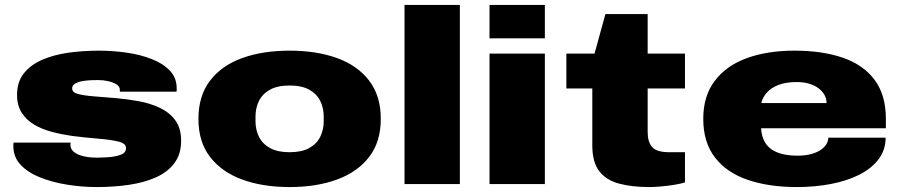

<svg xmlns="http://www.w3.org/2000/svg" viewBox="-20 -745 3641 777"><path d="M372 12Q312 12 252.5 2.5Q193 -7 143.5 -26.5Q94 -46 64 -77.5Q34 -109 34 -154Q34 -157 34 -160.5Q34 -164 35 -168H266Q265 -164 265 -161.5Q265 -159 265 -157Q266 -140 280.5 -129Q295 -118 319 -112.5Q343 -107 372 -107Q392 -107 420 -109Q448 -111 469 -119Q490 -127 490 -146Q490 -165 458 -172.5Q426 -180 376 -184Q326 -188 271 -195Q229 -201 189.5 -211.5Q150 -222 118.5 -240.5Q87 -259 68 -288.5Q49 -318 49 -361Q49 -413 76 -447.5Q103 -482 149.5 -502.5Q196 -523 255.5 -531.5Q315 -540 380 -540Q436 -540 492 -532Q548 -524 594 -506Q640 -488 667.5 -459Q695 -430 695 -388Q695 -385 695 -380.5Q695 -376 694 -374H465V-382Q465 -395 451.5 -403.5Q438 -412 418 -416.5Q398 -421 377 -421Q368 -421 350.5 -420.5Q333 -420 315 -417Q297 -414 284.5 -407Q272 -400 272 -387Q272 -371 296.5 -364.5Q321 -358 361 -355Q401 -352 448 -348Q494 -344 541 -335.5Q588 -327 627 -308.5Q666 -290 689.5 -258Q713 -226 713 -175Q713 -121 685.5 -84.5Q658 -48 610.5 -27Q563 -6 501.5 3Q440 12 372 12Z M1152 12Q1043 12 960 -18.5Q877 -49 830 -110Q783 -171 783 -264Q783 -357 830 -418.5Q877 -480 960 -510Q1043 -540 1152 -540Q1261 -540 1344 -510Q1427 -480 1474 -418.5Q1521 -357 1521 -264Q1521 -171 1474 -110Q1427 -49 1344 -18.5Q1261 12 1152 12ZM1152 -129Q1201 -129 1231.5 -146Q1262 -163 1276 -191.5Q1290 -220 1290 -254V-274Q1290 -308 1276 -336.5Q1262 -365 1231.5 -382Q1201 -399 1152 -399Q1103 -399 1072.5 -382Q1042 -365 1028 -336.5Q1014 -308 1014 -274V-254Q1014 -220 1028 -191.5Q1042 -163 1072.5 -146Q1103 -129 1152 -129Z M1617 0V-725H1841V0Z M1961 -590V-725H2185V-590ZM1961 0V-528H2185V0Z M2609 12Q2537 12 2485 -2Q2433 -16 2405 -52.5Q2377 -89 2377 -156V-387H2272V-528H2386L2430 -688H2601V-528H2752V-387H2601V-210Q2601 -171 2619 -150Q2637 -129 2689 -129H2752V-7Q2738 -2 2711 2.5Q2684 7 2656 9.5Q2628 12 2609 12Z M3205 12Q3092 12 3006.5 -17Q2921 -46 2873.5 -107.5Q2826 -169 2826 -264Q2826 -357 2873 -418.5Q2920 -480 3003 -510Q3086 -540 3195 -540Q3309 -540 3392 -511Q3475 -482 3520 -421Q3565 -360 3565 -264V-226H3060Q3062 -189 3079 -164Q3096 -139 3128.5 -127Q3161 -115 3207 -115Q3237 -115 3260.5 -121Q3284 -127 3300 -137.5Q3316 -148 3324 -161Q3332 -174 3332 -188H3564Q3564 -138 3535.5 -100.5Q3507 -63 3457.5 -38Q3408 -13 3343 -0.5Q3278 12 3205 12ZM3061 -328H3325Q3325 -345 3317 -360Q3309 -375 3293.5 -387Q3278 -399 3255.5 -406Q3233 -413 3205 -413Q3161 -413 3131 -401.5Q3101 -390 3083.5 -370.5Q3066 -351 3061 -328Z"/></svg>

Font: Archivo SemiBold Expanded Black
Style: Regular
Weight: 900
Width: 7
Version: Version 2.001